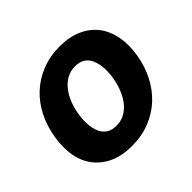

<svg xmlns="http://www.w3.org/2000/svg" viewBox="-137 -716 889 889"><g transform="rotate(-45 307.0 -271.5)"><path d="M38.7 -273.1Q48.7 -333.8 74.6 -384.9Q100.5 -436.1 140.6 -473.4Q180.8 -510.7 233.8 -531.6Q286.9 -552.6 351.2 -552.6Q413.4 -552.6 460 -532Q506.7 -511.4 535.7 -474.1Q564.6 -436.8 574.9 -384.4Q585.2 -332 574.6 -268.5Q564.6 -208.1 538.5 -157Q512.4 -105.8 472.3 -68.5Q432.2 -31.2 379.1 -10.3Q326 10.7 262.1 10.7Q179 10.7 123.9 -25.2Q67.8 -61.8 46.3 -124.1Q24.9 -186.4 38.7 -273.1ZM200.3 -152.7Q221.6 -106.5 277 -106.5Q299.4 -106.5 317.8 -113.6Q336.3 -120.7 351.4 -133Q366.5 -145.2 378.2 -161.6Q389.9 -177.9 398.6 -196.6Q407.3 -215.2 413 -235.1Q418.7 -255 421.9 -273.8Q432.9 -345.5 412.6 -391Q392 -437.1 335.9 -437.1Q313.9 -437.1 295.3 -430Q276.6 -422.9 261.5 -410.5Q246.4 -398.1 234.6 -381.6Q222.7 -365.1 214 -346.4Q205.3 -327.8 199.6 -307.9Q193.9 -288 191.1 -269.2Q180 -197.8 200.3 -152.7Z"/></g></svg>

Font: Inter P
Style: Bold Italic
Weight: 700
Italic angle: 9.39999°
Designer: Rasmus Andersson
Foundry: rsms
Version: Version 3.018;git-588b23468